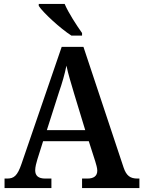

<svg xmlns="http://www.w3.org/2000/svg" viewBox="-20 -951 725 971"><path d="M341 -771H395V-784C368 -822 326 -886 307 -931H176V-921C199 -886 285 -807 341 -771ZM3 0H240V-48H209C173 -48 158 -63 158 -90C158 -106 164 -129 169 -145L198 -237H429L462 -134C466 -120 472 -102 472 -88C472 -60 453 -48 422 -48H395V0H685V-48H675C639 -48 619 -62 605 -104L402 -714H292L89 -123C68 -61 50 -48 16 -48H3ZM217 -293 278 -484C295 -533 307 -575 316 -619C325 -575 340 -529 355 -477L411 -293Z"/></svg>

Font: Noto Serif Khmer SemiCondensed SemiBold
Style: Regular
Weight: 600
Width: 4
Designer: Danh Hong and the Monotype Design Team
Foundry: Monotype Imaging Inc.
Version: Version 2.004